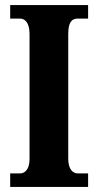

<svg xmlns="http://www.w3.org/2000/svg" viewBox="-20 -734 384 754"><path d="M20 0H326V-53H285C266 -53 248 -70 248 -110V-600C248 -647 262 -661 285 -661H326V-714H20V-661H59C76 -661 96 -647 96 -601V-109C96 -67 76 -53 59 -53H20Z"/></svg>

Font: Noto Serif Hebrew ExtraCondensed ExtraBold
Style: Regular
Weight: 800
Width: 2
Designer: Monotype Design Team
Foundry: Monotype Imaging Inc.
Version: Version 2.004